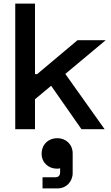

<svg xmlns="http://www.w3.org/2000/svg" viewBox="-20 -720 617 1070"><path d="M569 -496H412L187 -307H175V-700H65V0H175V-167L265 -242L434 0H563L344 -308ZM299 50C250 50 212 85 212 137C212 187 251 220 297 220C305 220 311 219 315 218V239C315 258 307 268 287 268H217V330H300C349 330 385 293 385 244V135C385 85 348 50 299 50Z"/></svg>

Font: Space Text SemiBold
Style: Regular
Weight: 600
Designer: Florian Karsten (Space Text), Colophon Foundry (Space Mono)
Foundry: Florian Karsten
Version: Version 1.003;PS 001.003;hotconv 1.0.88;makeotf.lib2.5.64775